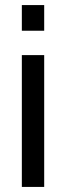

<svg xmlns="http://www.w3.org/2000/svg" viewBox="-20 -736 262 756"><path d="M66 -615V-716H154V-615ZM66 0V-519H154V0Z"/></svg>

Font: Ekushey Amar Desh
Style: Regular
Weight: 400
Designer: Al Mamun Sumon
Foundry: Al Mamun Sumon
Version: Version 1.0